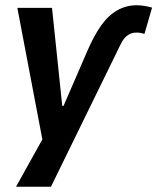

<svg xmlns="http://www.w3.org/2000/svg" viewBox="-20 -531 599 731"><path d="M313 -338Q338 -396 365.5 -434.5Q393 -473 427 -492Q461 -511 500 -511Q515 -511 530 -508.5Q545 -506 559 -502L530 -402Q523 -404 516 -405.5Q509 -407 500 -407Q482 -407 468 -398Q454 -389 444.5 -372Q435 -355 423 -329L174 180H41L155 -25L147 30L46 -501H178L217 -128H222Z"/></svg>

Font: Nunito Sans 7pt Condensed
Style: Bold Italic
Weight: 700
Width: 3
Italic angle: -9°
Designer: Vernon Adams
Foundry: Vernon Adams
Version: Version 3.101;gftools[0.9.27]